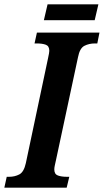

<svg xmlns="http://www.w3.org/2000/svg" viewBox="-39 -864 478 884"><path d="M-19 0 -8 -50H3Q29 -50 50 -61Q71 -72 80 -113L182 -595Q188 -622 188 -630Q188 -652 172 -658Q156 -664 130 -664H120L131 -714H419L409 -664H398Q371 -664 349.5 -653Q328 -642 320 -600L219 -128Q216 -114 213.5 -103Q211 -92 211 -84Q211 -62 227.5 -56Q244 -50 269 -50H280L268 0ZM163 -771 180 -844H414L397 -771Z"/></svg>

Font: Noto Serif ExtraCondensed
Style: Bold Italic
Weight: 700
Width: 2
Italic angle: -12°
Designer: Monotype Design Team
Foundry: Monotype Imaging Inc.
Version: Version 2.013; ttfautohint (v1.8.4.7-5d5b)